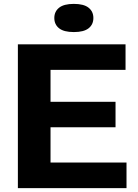

<svg xmlns="http://www.w3.org/2000/svg" viewBox="-20 -968 712 988"><path d="M72 0V-740H626V-608.5H240V-444H574.5V-313H240V-131.5H631V0ZM360 -803Q308.5 -803 284 -822.5Q259.5 -842 259.5 -875.5Q259.5 -908.5 284 -928.2Q308.5 -948 360 -948Q411.5 -948 436 -928.2Q460.5 -908.5 460.5 -875.5Q460.5 -842 436 -822.5Q411.5 -803 360 -803Z"/></svg>

Font: Encode Sans SemiExpanded SemiExpanded
Style: Bold
Weight: 700
Width: 6
Designer: Multiple Designers
Foundry: Impallari Type
Version: Version 3.000; ttfautohint (v1.8.3) -l 8 -r 50 -G 200 -x 14 